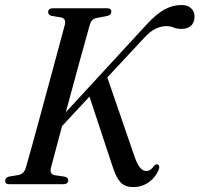

<svg xmlns="http://www.w3.org/2000/svg" viewBox="-24 -733 794 764"><path d="M178.5 -64.5Q173 -40 193 -36L233.5 -30Q248 -26 247.5 -16.5Q247.5 0 227.5 0H13.5Q-3.5 0 -3.5 -14Q-3.5 -26.5 12.5 -30.5L49 -36.5Q71.5 -40.5 79 -66.5Q85.5 -89 98 -133.5Q110.5 -178 126 -235.2Q141.5 -292.5 158.2 -353.8Q175 -415 190.2 -471.8Q205.5 -528.5 217.2 -572Q229 -615.5 234.5 -636.5Q239 -658.5 220 -663.5L180 -670Q167.5 -674.5 167.5 -684.5Q167.5 -700 186.5 -700H404Q419 -700 419 -686.5Q419 -674 403 -669.5L358.5 -661Q339.5 -657 333 -633.5Q328 -615 317.8 -578.5Q307.5 -542 294.2 -493.8Q281 -445.5 266.5 -392Q252 -338.5 238 -286.5L559 -635Q597 -676.5 629.8 -694.8Q662.5 -713 698 -713Q723 -713 736.8 -699.8Q750.5 -686.5 750 -667.5Q750 -643 736 -630.5Q722 -618 698.5 -618Q680 -618 667 -623.5Q654 -629 637.5 -629Q617 -629 595.2 -618.8Q573.5 -608.5 548 -580.5L403 -425L512.5 -106.5Q531.5 -52.5 558 -52.5Q575 -52.5 588.5 -72.5Q596 -81.5 603 -78.5Q614 -74.5 607 -56.5Q593.5 -25 566.5 -6.8Q539.5 11.5 505.5 11.5Q475 11.5 457.2 -6Q439.5 -23.5 426 -64.5L332 -348.5L223 -231.5Q208 -175 196 -130.5Q184 -86 178.5 -64.5Z"/></svg>

Font: Fraunces 144pt Soft
Style: Italic
Weight: 400
Italic angle: -16°
Version: Version 1.000;[b76b70a41]